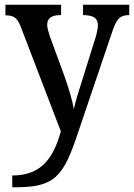

<svg xmlns="http://www.w3.org/2000/svg" viewBox="-20 -556 568 814"><path d="M32 188V238H43C214 238 249 194 313 0L454 -416C474 -478 489 -491 525 -492H528V-536H332V-492H335C375 -491 395 -480 395 -449C395 -436 391 -417 386 -400L325 -205C314 -169 300 -128 293 -93C288 -125 273 -178 254 -231L191 -403C185 -422 180 -438 180 -451C180 -478 198 -492 236 -492H239V-536H3V-491H6C40 -490 53 -481 69 -440L238 1C207 112 157 188 32 188Z"/></svg>

Font: Noto Serif Armenian SemiCondensed Medium
Style: Regular
Weight: 500
Width: 4
Designer: Monotype Design Team
Foundry: Monotype Imaging Inc.
Version: Version 2.008